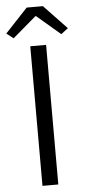

<svg xmlns="http://www.w3.org/2000/svg" viewBox="-79 -969 447 1003"><g transform="rotate(-5 144.5 -467.5)"><path d="M102 0V-732H185V0ZM19 -781 -17 -809 101 -935H186L306 -809L269 -781L146 -886H142Z"/></g></svg>

Font: Source Han Sans SC Normal
Style: Regular
Weight: 350
Designer: Ryoko NISHIZUKA 西塚涼子 (kana, bopomofo & ideographs); Paul D. Hunt (Latin, Greek & Cyrillic); Sandoll Communications 산돌커뮤니
Foundry: Adobe
Version: Version 2.004;hotconv 1.0.118;makeotfexe 2.5.65603